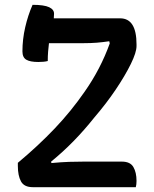

<svg xmlns="http://www.w3.org/2000/svg" viewBox="-20 -776 640 796"><path d="M543 0H116Q80 0 67 -24Q54 -48 54 -88V-101Q139 -172 207 -243.5Q275 -315 331 -396Q364 -443 390 -493Q416 -543 435 -596L433 -605Q406 -601 381.5 -599Q357 -597 327 -597H183Q181 -581 179.5 -562.5Q178 -544 178 -523Q171 -521 160.5 -520Q150 -519 139 -519Q105 -519 89 -528.5Q73 -538 73 -563Q73 -613 84.5 -663Q96 -713 115 -756Q163 -756 184 -746Q205 -736 204 -718Q204 -710 203 -700H478Q546 -700 546 -592V-585Q546 -559 522.5 -511Q499 -463 460 -405Q421 -347 372 -290Q329 -236 285 -191Q241 -146 192 -106L193 -100Q236 -104 267 -105Q298 -106 327 -106H485Q520 -106 533 -83.5Q546 -61 546 -26Q546 -11 543 0Z"/></svg>

Font: Recursive Mn Csl St Med
Style: Regular
Weight: 500
Monospace: yes
Version: Version 1.079;hotconv 1.0.112;makeotfexe 2.5.65598; ttfautoh